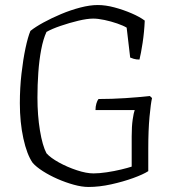

<svg xmlns="http://www.w3.org/2000/svg" viewBox="-20 -744 699 764"><path d="M332 0Q306 0 273.5 -9Q241 -18 209 -32Q177 -46 150.5 -63Q124 -80 110 -96Q87 -129 73 -193Q59 -257 59 -333Q59 -394 65.5 -451Q72 -508 81.5 -552.5Q91 -597 101 -621Q121 -637 153 -654.5Q185 -672 223 -688Q261 -704 299.5 -714Q338 -724 369 -724Q400 -724 435.5 -714.5Q471 -705 503.5 -691Q536 -677 556 -662Q554 -616 547.5 -573.5Q541 -531 535 -507Q522 -507 512 -510Q502 -513 498 -515L484 -634Q471 -642 446.5 -650.5Q422 -659 396 -664.5Q370 -670 351 -670Q327 -670 291.5 -661.5Q256 -653 221 -641Q186 -629 165 -617Q152 -589 144 -547Q136 -505 132.5 -455.5Q129 -406 129 -356Q129 -285 139 -224.5Q149 -164 165 -134Q181 -116 214.5 -97.5Q248 -79 286 -66.5Q324 -54 352 -54Q375 -54 405 -58.5Q435 -63 462 -69.5Q489 -76 504 -81V-201Q504 -241 508 -268.5Q512 -296 516 -306H360Q360 -320 363.5 -332Q367 -344 372 -350Q425 -350 478.5 -353.5Q532 -357 576 -362L585 -354Q580 -333 575 -279.5Q570 -226 570 -153V-63Q550 -50 510 -35.5Q470 -21 422.5 -10.5Q375 0 332 0Z"/></svg>

Font: Texturina 72pt ExtraLight
Style: Regular
Weight: 200
Designer: Guillermo Torres Carreño
Foundry: Omnibus-Type
Version: Version 1.002; ttfautohint (v1.8.3)